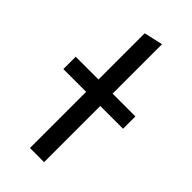

<svg xmlns="http://www.w3.org/2000/svg" viewBox="-232 -791 846 846"><g transform="rotate(45 191.0 -367.5)"><path d="M147 0V-350H5V-427H147V-715L235 -735V-427H377V-350H235V0Z"/></g></svg>

Font: Radio Canada Condensed
Style: Regular
Weight: 400
Width: 3
Designer: Charles Daoud, Etienne Aubert Bonn, Alexandre Saumier Demers, Jacques Le Bailly
Foundry: Radio-Canada
Version: Version 2.104; ttfautohint (v1.8.4.7-5d5b);gftools[0.9.28.de